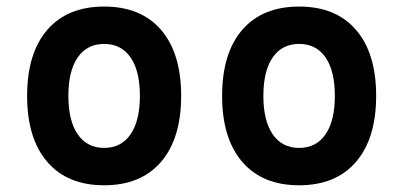

<svg xmlns="http://www.w3.org/2000/svg" viewBox="-20 -547 1212 577"><path d="M293 9.8Q182.6 9.8 122.1 -60.5Q61.5 -130.9 61.5 -258.8Q61.5 -387.2 122.1 -457.3Q182.6 -527.3 293 -527.3Q403.3 -527.3 463.9 -457.3Q524.4 -387.2 524.4 -258.8Q524.4 -130.9 463.9 -60.5Q403.3 9.8 293 9.8ZM293 -102.5Q344.2 -102.5 372.3 -143.3Q400.4 -184.1 400.4 -258.8Q400.4 -334 372.3 -374.5Q344.2 -415 293 -415Q241.7 -415 213.6 -374.5Q185.5 -334 185.5 -258.8Q185.5 -184.1 213.6 -143.3Q241.7 -102.5 293 -102.5Z M878.9 9.8Q768.6 9.8 708 -60.5Q647.5 -130.9 647.5 -258.8Q647.5 -387.2 708 -457.3Q768.6 -527.3 878.9 -527.3Q989.3 -527.3 1049.8 -457.3Q1110.4 -387.2 1110.4 -258.8Q1110.4 -130.9 1049.8 -60.5Q989.3 9.8 878.9 9.8ZM878.9 -102.5Q930.2 -102.5 958.3 -143.3Q986.3 -184.1 986.3 -258.8Q986.3 -334 958.3 -374.5Q930.2 -415 878.9 -415Q827.6 -415 799.6 -374.5Q771.5 -334 771.5 -258.8Q771.5 -184.1 799.6 -143.3Q827.6 -102.5 878.9 -102.5Z"/></svg>

Font: Cascadia Code SemiBold
Style: Regular
Weight: 600
Monospace: yes
Designer: Aaron Bell
Foundry: Saja Typeworks
Version: Version 2404.023; ttfautohint (v1.8.4)